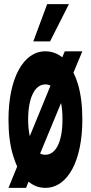

<svg xmlns="http://www.w3.org/2000/svg" viewBox="-20 -888 440 928"><path d="M281 -611C257 -630 230 -640 199 -640C92 -640 21 -508 21 -310C21 -244 28 -186 43 -137C49 -117 56 -99 63 -83L21 20H106L118 -10C142 10 169 20 199 20C308 20 378 -112 378 -310C378 -376 371 -434 356 -484C350 -503 343 -521 335 -537L378 -640H293ZM124 -230C119 -253 116 -279 116 -310C116 -415 148 -480 199 -480C208 -480 217 -478 224 -474ZM199 -140C190 -140 182 -142 174 -146L275 -390C280 -367 282 -341 282 -310C282 -205 251 -140 199 -140ZM222 -688 313 -868H208L141 -688Z"/></svg>

Font: Yard Headline
Style: Regular
Weight: 400
Monospace: yes
Designer: Roman Shamin
Foundry: Evil Martians
Version: Version 1.000